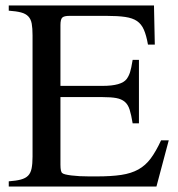

<svg xmlns="http://www.w3.org/2000/svg" viewBox="-20 -682 651 702"><path d="M552 0H12V-19Q39 -21 56 -25.5Q73 -30 82.5 -39.5Q92 -49 95.5 -66Q99 -83 99 -109V-553Q99 -579 96 -595.5Q93 -612 83.5 -622Q74 -632 57 -636.5Q40 -641 12 -643V-662H543L546 -519H521Q515 -553 506 -573.5Q497 -594 481 -605Q465 -616 438 -620Q411 -624 369 -624H234Q214 -624 207.5 -617.5Q201 -611 201 -590V-368H355Q424 -368 443 -393Q451 -404 455.5 -418Q460 -432 465 -463H488V-231H465Q460 -262 454 -281Q448 -300 436 -310Q424 -320 405 -323.5Q386 -327 355 -327H201V-80Q201 -53 208 -49Q213 -44 241 -40.5Q269 -37 306 -37H333Q387 -37 423.5 -42.5Q460 -48 486 -62.5Q512 -77 531 -102.5Q550 -128 569 -169H597Z"/></svg>

Font: Klingon pIqaD vaHbo'
Style: Regular
Weight: 400
Width: 0
Designer: Mike Neff (qa'vaj)
Foundry: Mike Neff and Michael Everson
Version: Version 2.003